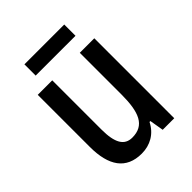

<svg xmlns="http://www.w3.org/2000/svg" viewBox="-199 -864 917 917"><g transform="rotate(-45 259.5 -405.0)"><path d="M394 -754H125V-678H394ZM449 -606H351V-325C351 -204 325 -142 242 -142C189 -142 165 -184 165 -273V-606H67V-254C67 -127 115 -56 220 -56C277 -56 326 -83 353 -137H359L371 -66H449Z"/></g></svg>

Font: Noto Sans Malayalam UI Condensed Medium
Style: Regular
Weight: 500
Width: 3
Designer: Jelle Bosma - Monotype Design Team
Foundry: Monotype Imaging Inc.
Version: Version 2.104